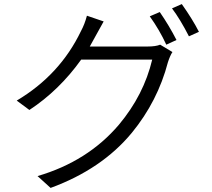

<svg xmlns="http://www.w3.org/2000/svg" viewBox="-20 -856 1040 941"><path d="M763 -797Q808 -732 845 -660L795 -637Q762 -709 714 -776ZM871 -836Q924 -761 955 -700L906 -678Q863 -762 823 -815ZM488 -751 420 -628H703Q743 -628 765 -637L825 -601Q813 -582 803 -551Q753 -360 626 -205Q479 -27 228 65L164 7Q410 -65 563 -245Q685 -391 726 -564H378Q270 -413 124 -317L62 -363Q274 -489 377 -704Q395 -737 406 -779Z"/></svg>

Font: Source Han Sans CN Normal
Style: Regular
Weight: 350
Designer: Ryoko NISHIZUKA 西塚涼子 (kana, bopomofo & ideographs); Paul D. Hunt (Latin, Greek & Cyrillic); Sandoll Communications 산돌커뮤니
Foundry: Adobe
Version: Version 2.004;hotconv 1.0.118;makeotfexe 2.5.65603